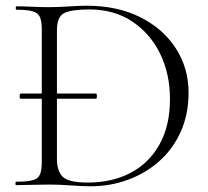

<svg xmlns="http://www.w3.org/2000/svg" viewBox="-20 -647 728 671"><path d="M53 -302Q50 -302 49 -306.5Q48 -311 49 -315.5Q50 -320 53 -320H315Q318 -320 318.5 -315.5Q319 -311 318.5 -306.5Q318 -302 315 -302ZM297 4Q269 4 228 1Q187 -2 152 -2Q120 -2 90 -1Q60 0 36 0Q34 0 34 -6Q34 -12 36 -12Q74 -12 93.5 -17Q113 -22 119.5 -37Q126 -52 126 -81V-544Q126 -573 119.5 -587.5Q113 -602 94 -607.5Q75 -613 37 -613Q35 -613 35 -619Q35 -625 37 -625Q61 -625 90.5 -623.5Q120 -622 152 -622Q184 -622 220.5 -624.5Q257 -627 283 -627Q390 -627 470 -587Q550 -547 594.5 -478Q639 -409 639 -323Q639 -248 612 -187.5Q585 -127 537.5 -84.5Q490 -42 428 -19Q366 4 297 4ZM287 -9Q371 -9 435.5 -42.5Q500 -76 537 -141.5Q574 -207 574 -301Q574 -389 539.5 -459.5Q505 -530 442 -572Q379 -614 292 -614Q231 -614 205 -601.5Q179 -589 179 -542V-92Q179 -49 199.5 -29Q220 -9 287 -9Z"/></svg>

Font: Cormorant Garamond Light Light
Style: Regular
Weight: 300
Version: Version 4.001